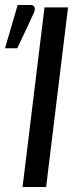

<svg xmlns="http://www.w3.org/2000/svg" viewBox="-35 -746 328 766"><path d="M0 0ZM149 0H55L142.5 -716.5H236.5ZM-15 -553.5 35.5 -726H86.5Q99 -726 102.5 -717.2Q106 -708.5 100 -694L34 -553.5Z"/></svg>

Font: Lato
Style: Italic
Weight: 400
Italic angle: -7°
Designer: Lukasz Dziedzic
Foundry: tyPoland Lukasz Dziedzic
Version: Version 2.007; 2014-02-27